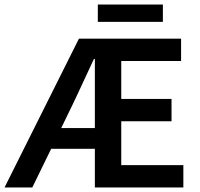

<svg xmlns="http://www.w3.org/2000/svg" viewBox="-23 -824 877 844"><path d="M119 0 202 -170H394V0H783V-98H510V-291H731V-389H510V-556H773V-654H324L-3 0ZM297 -366C328 -430 358 -498 390 -565H394V-261H246ZM407 -804V-728H693V-804Z"/></svg>

Font: DAIFUKU Sans Semibold
Style: Regular
Weight: 600
Designer: Original font ‘Source Sans 3’ : Paul D. Hunt
Foundry: Daifuku
Version: Version 1.000